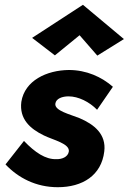

<svg xmlns="http://www.w3.org/2000/svg" viewBox="-20 -762 537 801"><path d="M312 -615 386 -530 497 -599 326 -742 114 -604 209 -531ZM80 -174 3 -76C56 -20 130 19 221 19C324 19 403 -30 415 -130C424 -202 373 -243 312 -269C273 -285 206 -300 211 -330C214 -351 240 -360 266 -360C307 -360 353 -337 385 -304L451 -400C404 -441 341 -470 267 -470C175 -469 83 -426 69 -337C60 -266 105 -225 163 -197C201 -178 273 -163 267 -129C263 -107 238 -97 214 -98C170 -97 127 -125 80 -174Z"/></svg>

Font: Jost*
Style: Bold Italic
Weight: 700
Italic angle: -10°
Version: Version 3.7